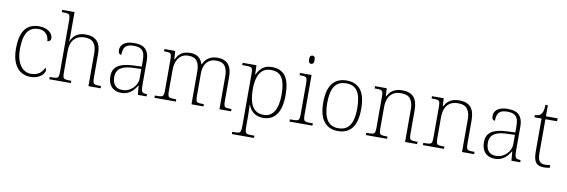

<svg xmlns="http://www.w3.org/2000/svg" viewBox="-65 -1294 6102 2068"><g transform="rotate(10 2986.5 -260.0)"><path d="M264 10Q208 10 162 -19Q116 -48 89 -109Q62 -170 62 -263Q62 -370 88.5 -431Q115 -492 161 -517.5Q207 -543 265 -543Q311 -543 345.5 -528.5Q380 -514 399 -490Q418 -466 418 -435Q418 -424 413.5 -416.5Q409 -409 400.5 -405Q392 -401 380 -401Q380 -430 367 -455.5Q354 -481 328.5 -497Q303 -513 262 -513Q216 -513 180 -489.5Q144 -466 124.5 -412Q105 -358 105 -264Q105 -186 126.5 -132Q148 -78 184.5 -50.5Q221 -23 268 -23Q308 -24 335.5 -36.5Q363 -49 381.5 -70Q400 -91 411 -116Q416 -110 418.5 -103Q421 -96 421 -86Q421 -69 403 -46Q385 -23 350.5 -6.5Q316 10 264 10Z M473 0V-25H495Q529 -25 545.5 -29Q562 -33 567.5 -48.5Q573 -64 573 -98V-659Q573 -695 567.5 -711Q562 -727 546.5 -731Q531 -735 503 -735H481V-760H615V-494Q615 -484 614.5 -473Q614 -462 613 -453Q612 -444 612 -439H614Q625 -466 644.5 -489.5Q664 -513 697 -528Q730 -543 779 -543Q858 -543 900.5 -499.5Q943 -456 943 -359V-98Q943 -64 948.5 -48.5Q954 -33 970.5 -29Q987 -25 1020 -25H1034V0H901V-357Q901 -434 871 -472Q841 -510 773 -510Q725 -510 689 -490Q653 -470 634 -431Q615 -392 615 -331V-97Q615 -63 620.5 -48Q626 -33 643 -29Q660 -25 693 -25H709V0Z M1259 10Q1219 10 1186 -6.5Q1153 -23 1134 -58.5Q1115 -94 1115 -147Q1115 -226 1171.5 -263Q1228 -300 1347 -304L1430 -307V-371Q1430 -413 1422 -444.5Q1414 -476 1387.5 -494.5Q1361 -513 1308 -513Q1261 -513 1235.5 -498.5Q1210 -484 1200.5 -457Q1191 -430 1191 -393Q1175 -393 1166 -405Q1157 -417 1157 -443Q1157 -467 1171.5 -490Q1186 -513 1219.5 -528Q1253 -543 1308 -543Q1397 -543 1434.5 -501Q1472 -459 1472 -383V-111Q1472 -76 1476.5 -57Q1481 -38 1493 -31.5Q1505 -25 1531 -25H1537V0H1441L1433 -100H1430Q1417 -78 1395 -52Q1373 -26 1339.5 -8Q1306 10 1259 10ZM1267 -23Q1314 -23 1350.5 -46Q1387 -69 1408.5 -104.5Q1430 -140 1430 -174V-281L1349 -278Q1276 -276 1234 -259.5Q1192 -243 1174.5 -214Q1157 -185 1157 -145Q1157 -112 1168 -84Q1179 -56 1203.5 -39.5Q1228 -23 1267 -23Z M1623 0V-25H1644Q1678 -25 1694 -29Q1710 -33 1715.5 -48.5Q1721 -64 1721 -98V-439Q1721 -473 1715.5 -488Q1710 -503 1695 -507Q1680 -511 1652 -511H1638V-536H1756L1761 -446H1766Q1781 -480 1803 -501.5Q1825 -523 1854 -533Q1883 -543 1917 -543Q1960 -543 1988 -530Q2016 -517 2033 -494.5Q2050 -472 2058 -444H2062Q2075 -473 2096 -495.5Q2117 -518 2148 -530.5Q2179 -543 2220 -543Q2299 -543 2337.5 -496.5Q2376 -450 2376 -359V-98Q2376 -64 2381 -48.5Q2386 -33 2403 -29Q2420 -25 2453 -25H2461V0H2334V-361Q2334 -433 2306 -471.5Q2278 -510 2212 -510Q2162 -510 2130.5 -488Q2099 -466 2084.5 -428.5Q2070 -391 2070 -346V-98Q2070 -64 2075 -48.5Q2080 -33 2096.5 -29Q2113 -25 2147 -25H2159V0H2028V-361Q2028 -432 2000.5 -471Q1973 -510 1905 -510Q1856 -510 1824.5 -485Q1793 -460 1778 -419.5Q1763 -379 1763 -331V-97Q1763 -63 1768.5 -48Q1774 -33 1791 -29Q1808 -25 1841 -25H1857V0Z M2512 240V215H2538Q2566 215 2581.5 211Q2597 207 2602.5 190.5Q2608 174 2608 139V-439Q2608 -473 2602.5 -488Q2597 -503 2580.5 -507Q2564 -511 2530 -511H2493V-536H2644L2648 -435H2652Q2671 -482 2709.5 -514Q2748 -546 2813 -546Q2913 -546 2961 -480.5Q3009 -415 3009 -276Q3009 -129 2957 -59.5Q2905 10 2814 10Q2751 10 2710.5 -19.5Q2670 -49 2649 -104H2647Q2647 -94 2647.5 -77.5Q2648 -61 2649 -37.5Q2650 -14 2650 18V140Q2650 175 2656 191Q2662 207 2677 211Q2692 215 2720 215H2754V240ZM2813 -23Q2888 -23 2927 -87.5Q2966 -152 2966 -272Q2966 -391 2931 -452Q2896 -513 2810 -513Q2751 -513 2716 -483Q2681 -453 2665.5 -400Q2650 -347 2650 -277Q2650 -199 2665.5 -142Q2681 -85 2717 -54Q2753 -23 2813 -23Z M3100 0V-25H3127Q3161 -25 3177.5 -29Q3194 -33 3199.5 -48Q3205 -63 3205 -97V-435Q3205 -471 3199.5 -487Q3194 -503 3178.5 -507Q3163 -511 3135 -511H3120V-536H3247V-98Q3247 -64 3252.5 -48.5Q3258 -33 3275 -29Q3292 -25 3325 -25H3351V0ZM3221 -653Q3208 -653 3199.5 -662.5Q3191 -672 3191 -698Q3191 -724 3199.5 -733.5Q3208 -743 3221 -743Q3235 -743 3243 -733.5Q3251 -724 3251 -698Q3251 -672 3243 -662.5Q3235 -653 3221 -653Z M3629 10Q3532 10 3477 -58Q3422 -126 3422 -267Q3422 -407 3475.5 -475Q3529 -543 3633 -543Q3731 -543 3784 -477Q3837 -411 3837 -267Q3837 -126 3784 -58Q3731 10 3629 10ZM3629 -21Q3690 -21 3726.5 -51Q3763 -81 3778.5 -136.5Q3794 -192 3794 -267Q3794 -392 3755.5 -452Q3717 -512 3633 -512Q3543 -512 3504 -451Q3465 -390 3465 -267Q3465 -150 3504 -85.5Q3543 -21 3629 -21Z M3936 0V-25H3956Q3990 -25 4006.5 -29Q4023 -33 4028.5 -48.5Q4034 -64 4034 -98V-439Q4034 -473 4028.5 -488Q4023 -503 4007.5 -507Q3992 -511 3964 -511H3941V-536H4069L4074 -450H4078Q4099 -487 4122.5 -506.5Q4146 -526 4175.5 -534.5Q4205 -543 4241 -543Q4325 -543 4365.5 -497Q4406 -451 4406 -356V-98Q4406 -64 4411.5 -48.5Q4417 -33 4433.5 -29Q4450 -25 4483 -25H4496V0H4364V-361Q4364 -427 4335 -468.5Q4306 -510 4233 -510Q4172 -510 4137.5 -483.5Q4103 -457 4089.5 -416.5Q4076 -376 4076 -331V-97Q4076 -63 4081.5 -48Q4087 -33 4103.5 -29Q4120 -25 4153 -25H4167V0Z M4559 0V-25H4579Q4613 -25 4629.5 -29Q4646 -33 4651.5 -48.5Q4657 -64 4657 -98V-439Q4657 -473 4651.5 -488Q4646 -503 4630.5 -507Q4615 -511 4587 -511H4564V-536H4692L4697 -450H4701Q4722 -487 4745.5 -506.5Q4769 -526 4798.5 -534.5Q4828 -543 4864 -543Q4948 -543 4988.5 -497Q5029 -451 5029 -356V-98Q5029 -64 5034.5 -48.5Q5040 -33 5056.5 -29Q5073 -25 5106 -25H5119V0H4987V-361Q4987 -427 4958 -468.5Q4929 -510 4856 -510Q4795 -510 4760.5 -483.5Q4726 -457 4712.5 -416.5Q4699 -376 4699 -331V-97Q4699 -63 4704.5 -48Q4710 -33 4726.5 -29Q4743 -25 4776 -25H4790V0Z M5345 10Q5305 10 5272 -6.5Q5239 -23 5220 -58.5Q5201 -94 5201 -147Q5201 -226 5257.5 -263Q5314 -300 5433 -304L5516 -307V-371Q5516 -413 5508 -444.5Q5500 -476 5473.5 -494.5Q5447 -513 5394 -513Q5347 -513 5321.5 -498.5Q5296 -484 5286.5 -457Q5277 -430 5277 -393Q5261 -393 5252 -405Q5243 -417 5243 -443Q5243 -467 5257.5 -490Q5272 -513 5305.5 -528Q5339 -543 5394 -543Q5483 -543 5520.5 -501Q5558 -459 5558 -383V-111Q5558 -76 5562.5 -57Q5567 -38 5579 -31.5Q5591 -25 5617 -25H5623V0H5527L5519 -100H5516Q5503 -78 5481 -52Q5459 -26 5425.5 -8Q5392 10 5345 10ZM5353 -23Q5400 -23 5436.5 -46Q5473 -69 5494.5 -104.5Q5516 -140 5516 -174V-281L5435 -278Q5362 -276 5320 -259.5Q5278 -243 5260.5 -214Q5243 -185 5243 -145Q5243 -112 5254 -84Q5265 -56 5289.5 -39.5Q5314 -23 5353 -23Z M5883 10Q5821 10 5794.5 -24Q5768 -58 5768 -142V-504H5690V-528Q5711 -528 5728 -534Q5745 -540 5756 -551Q5767 -562 5775 -586.5Q5783 -611 5784 -657H5810V-536H5938V-504H5810V-134Q5810 -73 5828.5 -47Q5847 -21 5888 -21Q5905 -21 5918 -22Q5931 -23 5947 -26V3Q5931 6 5915 8Q5899 10 5883 10Z"/></g></svg>

Font: Noto Serif Bengali ExtraLight
Style: Regular
Weight: 250
Version: Version 2.003